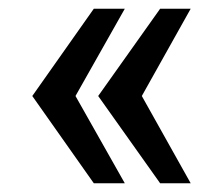

<svg xmlns="http://www.w3.org/2000/svg" viewBox="-20 -546 496 440"><path d="M266 -126H195L54 -326L195 -526H266L153 -326ZM417 -126H347L205 -326L347 -526H417L305 -326Z"/></svg>

Font: Archivo Narrow
Style: Regular
Weight: 400
Designer: Hector Gatti
Foundry: Omnibus-Type
Version: Version 1.003